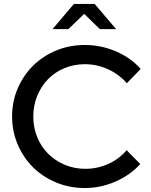

<svg xmlns="http://www.w3.org/2000/svg" viewBox="-20 -938 760 969"><path d="M41 0ZM411 -86Q471 -86 526 -110.5Q581 -135 619 -180L688 -110Q637 -54 562.5 -21.5Q488 11 408 11Q331 11 263.5 -17Q196 -45 147 -93.5Q98 -142 69.5 -208.5Q41 -275 41 -350Q41 -426 69.5 -492Q98 -558 147 -606.5Q196 -655 263.5 -683Q331 -711 408 -711Q490 -711 565.5 -678.5Q641 -646 690 -590L620 -518Q580 -564 524 -589Q468 -614 408 -614Q353 -614 305 -594Q257 -574 222.5 -538.5Q188 -503 168 -454.5Q148 -406 148 -350Q148 -294 168 -245.5Q188 -197 223 -162Q258 -127 306.5 -106.5Q355 -86 411 -86ZM484 -791 405 -868 325 -791H245L353 -918H458L566 -791Z"/></svg>

Font: Red Hat Display Medium
Style: Regular
Weight: 500
Designer: Pentagram / MCKL
Foundry: Pentagram / MCKL
Version: Version 1.005; Red Hat Display Medium